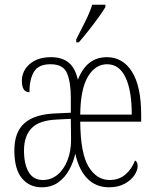

<svg xmlns="http://www.w3.org/2000/svg" viewBox="-20 -786 662 816"><path d="M157 10Q105 10 73 -28.5Q41 -67 41 -147Q41 -225 84.5 -263Q128 -301 218 -304L281 -307V-371Q281 -436 265 -474.5Q249 -513 195 -513Q143 -513 124 -480.5Q105 -448 105 -394Q73 -394 73 -442Q73 -485 106.5 -514Q140 -543 197 -543Q242 -543 270.5 -521Q299 -499 311 -447Q348 -543 434 -543Q502 -543 541 -481Q580 -419 580 -298V-269H321Q322 -134 356.5 -77.5Q391 -21 446 -21Q485 -21 512 -43.5Q539 -66 554 -104Q565 -98 565 -80Q565 -62 551 -41Q537 -20 509.5 -5Q482 10 443 10Q388 10 351.5 -27Q315 -64 300 -133Q292 -97 274 -64Q256 -31 227 -10.5Q198 10 157 10ZM540 -299Q540 -401 513.5 -457Q487 -513 435 -513Q385 -513 353.5 -460Q322 -407 321 -299ZM162 -21Q197 -21 224 -43Q251 -65 266.5 -104Q282 -143 282 -192L281 -281L223 -278Q147 -275 114.5 -241.5Q82 -208 82 -146Q82 -88 102 -54.5Q122 -21 162 -21ZM304 -619Q326 -662 343.5 -697Q361 -732 372 -766H428V-756Q418 -739 399 -712.5Q380 -686 357.5 -657.5Q335 -629 315 -606H304Z"/></svg>

Font: Noto Serif ExtraCondensed ExtraLight
Style: Regular
Weight: 200
Width: 2
Designer: Monotype Design Team
Foundry: Monotype Imaging Inc.
Version: Version 2.015